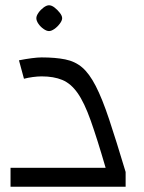

<svg xmlns="http://www.w3.org/2000/svg" viewBox="-20 -709 547 729"><path d="M20 0V-72H381Q349 -182 324.5 -251Q300 -320 274.5 -356Q249 -392 216.5 -405.5Q184 -419 138 -419Q123 -419 104.5 -416.5Q86 -414 71 -410L52 -480Q77 -485 100 -488Q123 -491 138 -491Q190 -491 227.5 -483.5Q265 -476 292 -453Q319 -430 343.5 -382.5Q368 -335 394.5 -255.5Q421 -176 457 -56V0ZM166 -591Q157 -591 145.5 -599Q134 -607 126 -618.5Q118 -630 118 -640Q118 -649 126 -660.5Q134 -672 145.5 -680.5Q157 -689 166 -689Q176 -689 187 -680.5Q198 -672 207 -660.5Q216 -649 216 -640Q216 -631 207 -619Q198 -607 186.5 -599Q175 -591 166 -591Z"/></svg>

Font: Changa ExtraLight Light
Style: Regular
Weight: 300
Version: Version 3.002; ttfautohint (v1.8.2)